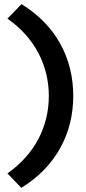

<svg xmlns="http://www.w3.org/2000/svg" viewBox="-20 -722 414 928"><path d="M83 186 16 116Q114 47 165 -49.5Q216 -146 216 -258Q216 -370 165 -466.5Q114 -563 16 -632L84 -702Q207 -626 270.5 -512Q334 -398 334 -258Q334 -119 270 -4.5Q206 110 83 186Z"/></svg>

Font: Lexend Deca Medium
Style: Regular
Weight: 500
Designer: Bonnie Shaver-Troup, Thomas Jockin
Foundry: Lexend
Version: Version 1.008; ttfautohint (v1.8.4.7-5d5b)